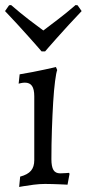

<svg xmlns="http://www.w3.org/2000/svg" viewBox="-32 -730 344 762"><path d="M44 12 48 -29Q78 -37 91 -52.5Q104 -68 104 -94V-348Q104 -376 95 -389Q86 -402 67 -402Q59 -402 50.5 -400Q42 -398 42 -398L46 -435Q71 -439 96.5 -444Q122 -449 143 -453.5Q164 -458 177 -461Q190 -464 190 -464L195 -452Q191 -442 186.5 -407.5Q182 -373 179 -323.5Q176 -274 174 -215.5Q172 -157 172 -98Q172 -69 180 -55.5Q188 -42 207 -42Q216 -42 229 -43Q242 -44 242 -44L244 -40L236 3Q236 3 227.5 2.5Q219 2 205.5 1.5Q192 1 176.5 0.5Q161 0 147 0Q126 0 102 3Q78 6 61 9Q44 12 44 12ZM133 -526Q133 -526 120.5 -540.5Q108 -555 86.5 -579Q65 -603 39.5 -631Q14 -659 -12 -686L4 -709L12 -710Q50 -677 84 -651Q118 -625 140 -609Q161 -625 196 -651.5Q231 -678 268 -710L276 -709L292 -686Q266 -659 240.5 -631Q215 -603 193.5 -579Q172 -555 159.5 -540.5Q147 -526 147 -526Z"/></svg>

Font: Alegreya
Style: Regular
Weight: 400
Designer: Juan Pablo del Peral
Foundry: Huerta Tipografica
Version: Version 2.009